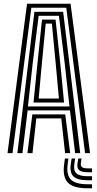

<svg xmlns="http://www.w3.org/2000/svg" viewBox="-20 -820 522 1028"><path d="M20.2 0 124.8 -800H357.8L462.2 0H435.5L334.8 -778.5H147.8L47 0ZM126.8 0 153.2 -207.5H329.2L355.8 0H328.5L308 -186.2H174.5L154 0ZM73 0 164.2 -756.8H318.2L409.5 0H382.2L354.8 -228.8H127.8L100.2 0ZM129.5 -250H352L326.5 -480.2L295.5 -735.5H187L155 -480.2ZM159.5 -271.2 180.5 -480.2 205 -715.2H277.5L302.8 -480.2L323 -271.2ZM187 -292.5H295.5L278.2 -480.2L257.8 -693.8H224.8L204.2 -480.2ZM346.2 29 342 62.5Q335.2 117.5 360.1 142Q385 166.5 449 166.5H472.5V188H449Q373.8 188 344.2 158.5Q314.8 129 323 62.5L327.5 29ZM416.5 29 413 54Q411 68.5 419.2 75Q427.5 81.5 449 81.5H472.5V102.2H449Q416 102.2 403.4 90.8Q390.8 79.2 395 54L399.2 29ZM382.2 29 378 58.2Q372.8 93 389.4 108.2Q406 123.5 449 123.5H472.5V145H449Q394.5 145 373.4 124.6Q352.2 104.2 359 58.2L363.5 29Z"/></svg>

Font: Big Shoulders Inline Text Thin ExtraBold
Style: Regular
Weight: 800
Version: Version 2.002